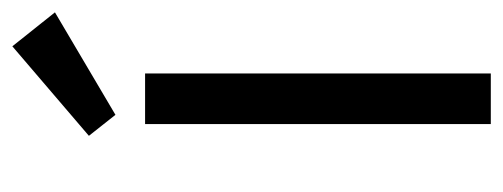

<svg xmlns="http://www.w3.org/2000/svg" viewBox="-272 -543 815 311"><g transform="rotate(-90 135.5 -387.5)"><path d="M172 -560V0H90V-560ZM216 -775 271 -706 105 -608 71 -651Z"/></g></svg>

Font: Carrois Gothic SC
Style: Regular
Weight: 400
Designer: Ralph du Carrois
Foundry: Ralph du Carrois
Version: Version 1.002